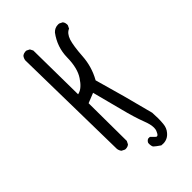

<svg xmlns="http://www.w3.org/2000/svg" viewBox="-262 -818 1024 1024"><g transform="rotate(-45 250.0 -306.0)"><path d="M270 67.4Q269.5 71.8 269.5 74.7Q269.5 77.6 269.8 81.3Q270 85 271 89.4Q272.5 97.7 276.4 101.1Q285.6 109.9 310.1 126.5Q316.9 127.4 325.4 127.4Q334 127.4 342.8 125Q363.3 119.6 378.4 101.6Q396 81.5 398.4 53.2Q400.4 34.2 400.4 12.9Q400.4 -8.3 398.9 -30.8Q355 -203.6 307.6 -366.7L308.6 -368.2Q344.2 -432.1 349.1 -506.1Q354 -580.1 365.2 -615.7Q377 -651.4 402.3 -661.6L410.6 -678.7Q411.1 -681.6 411.1 -686Q411.1 -690.4 409.2 -697Q407.2 -703.6 402.3 -709.5L384.3 -718.3Q380.4 -718.8 376.5 -718.8Q351.6 -718.8 334.5 -700.2Q287.6 -637.2 286.6 -560.1Q285.6 -480 255.4 -435.1Q225.6 -389.6 194.3 -381.3L189 -379.9L185.1 -713.9L176.3 -731L159.2 -739.7Q156.2 -740.2 151.9 -740.2Q147.5 -740.2 140.9 -738.3Q134.3 -736.3 127.9 -731.4Q119.6 -720.7 117.7 -707L129.4 -27.8Q131.3 -13.7 139.6 -3.4L157.2 5.4Q159.7 5.9 162.1 5.9Q177.7 5.9 188 -2.9L196.8 -20.5L194.8 -306.6L251 -329.1Q273.9 -244.1 294.4 -162.8Q314.9 -81.5 335.4 -28.3Q349.6 7.3 349.6 31.7Q349.6 44.4 346.2 52.7Q338.9 70.8 332.5 74.7Q330.1 76.2 327.1 76.2Q323.7 76.2 320.3 72.3Q313.5 64.9 298.8 51.3H286.1Q274.9 56.2 270 67.4Z"/></g></svg>

Font: Bakudai
Style: Light
Weight: 300
Version: Version 1.48